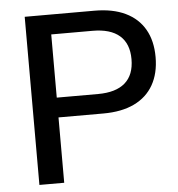

<svg xmlns="http://www.w3.org/2000/svg" viewBox="-51 -753 744 802"><g transform="rotate(-5 321.0 -352.5)"><path d="M82 0V-705H374Q451 -705 504 -679.5Q557 -654 584.5 -606Q612 -558 612 -490Q612 -422 584.5 -373.5Q557 -325 504 -299.5Q451 -274 374 -274H186V0ZM186 -357H359Q434 -357 472.5 -390.5Q511 -424 511 -490Q511 -555 472.5 -588.5Q434 -622 359 -622H186Z"/></g></svg>

Font: Nunito Sans 12pt ExtraLight 12pt SemiBold
Style: Regular
Weight: 600
Version: Version 3.101;gftools[0.9.27]